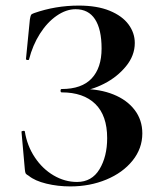

<svg xmlns="http://www.w3.org/2000/svg" viewBox="-20 -656 583 688"><path d="M364 -161Q364 -242 321.5 -283.5Q279 -325 201 -325Q197 -325 197 -331Q197 -337 201 -337Q273 -337 308.5 -375Q344 -413 344 -482Q344 -551 320.5 -587Q297 -623 251 -623Q217 -623 183 -599.5Q149 -576 123 -535Q97 -494 84 -443Q83 -440 78 -441Q73 -442 73 -444L87 -586Q89 -598 91 -602Q93 -606 102 -609Q179 -636 262 -636Q328 -636 373 -617.5Q418 -599 440.5 -568.5Q463 -538 463 -502Q463 -457 431.5 -418.5Q400 -380 353 -356Q306 -332 263 -329L277 -337Q338 -337 386.5 -317.5Q435 -298 462.5 -262Q490 -226 490 -178Q490 -124 455 -80.5Q420 -37 361 -12.5Q302 12 232 12Q187 12 146 2Q105 -8 83 -26Q74 -31 72 -34.5Q70 -38 69 -49L57 -184Q57 -186 62.5 -187Q68 -188 69 -185Q77 -134 104.5 -92.5Q132 -51 172 -27.5Q212 -4 256 -4Q309 -4 336.5 -49.5Q364 -95 364 -161Z"/></svg>

Font: Cormorant SC
Style: Bold
Weight: 700
Designer: Christian Thalmann (Catharsis Fonts)
Foundry: Catharsis Fonts
Version: Version 4.000